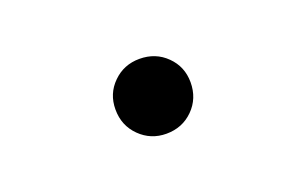

<svg xmlns="http://www.w3.org/2000/svg" viewBox="-37 -275 636 399"><g transform="rotate(-20 281.0 -75.0)"><path d="M280.8 7.8Q246.6 7.8 222.4 -16.1Q198.2 -40 198.2 -75.7Q198.2 -110.4 222.2 -134Q246.1 -157.7 280.8 -157.7Q316.4 -157.7 340.3 -134Q364.3 -110.4 364.3 -75.7Q364.3 -40 340.3 -16.1Q316.4 7.8 280.8 7.8Z"/></g></svg>

Font: Reddit Mono SemiBold
Style: Regular
Weight: 600
Monospace: yes
Designer: Stephen Hutchings
Foundry: Reddit
Version: Version 1.014